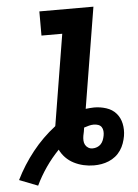

<svg xmlns="http://www.w3.org/2000/svg" viewBox="-91 -778 647 902"><g transform="rotate(-5 232.5 -327.5)"><path d="M52 80 -35 46Q-1 -23 47 -83.5Q95 -144 156 -191Q156 -192 156.5 -192.5Q157 -193 157 -194L227 -621H129V-735H384L306 -260Q316 -261 326 -262Q336 -263 346 -263Q375 -263 403 -254Q431 -245 449 -224.5Q467 -204 473 -175.5Q479 -147 474 -117Q471 -100 465 -83Q459 -66 448.5 -50.5Q438 -35 423.5 -23.5Q409 -12 392 -5Q375 2 357.5 5Q340 8 322 8Q297 8 273 2.5Q249 -3 227.5 -14Q206 -25 189.5 -42Q173 -59 163 -80Q129 -45 101 -4.5Q73 36 52 80ZM322 -72Q333 -72 343.5 -76Q354 -80 361.5 -88Q369 -96 373 -106.5Q377 -117 379 -128Q381 -138 380 -149Q379 -160 373.5 -168Q368 -176 358 -179.5Q348 -183 337 -183Q326 -183 314.5 -180Q303 -177 291 -173Q290 -164 288 -154Q286 -144 284 -135Q282 -124 282.5 -112.5Q283 -101 288 -92Q293 -83 302 -77.5Q311 -72 322 -72Z"/></g></svg>

Font: Iosevka Curly Heavy Oblique
Style: Regular
Weight: 900
Italic angle: -9°
Monospace: yes
Designer: Belleve Invis
Foundry: Belleve Invis
Version: Version 11.1.0; ttfautohint (v1.8.3)